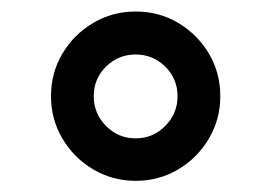

<svg xmlns="http://www.w3.org/2000/svg" viewBox="-20 -411 480 340"><path d="M70.3 -240.7Q70.3 -199.7 90.6 -165.5Q110.8 -131.3 145 -111.1Q179.2 -90.8 220.2 -90.8Q261.7 -90.8 295.7 -111.1Q329.6 -131.3 349.9 -165.5Q370.1 -199.7 370.1 -240.7Q370.1 -282.2 349.9 -316.2Q329.6 -350.1 295.7 -370.4Q261.7 -390.6 220.2 -390.6Q179.2 -390.6 145 -370.4Q110.8 -350.1 90.6 -316.2Q70.3 -282.2 70.3 -240.7ZM146 -240.7Q146 -271.5 167.7 -293Q189.5 -314.5 220.2 -314.5Q251 -314.5 272.7 -293Q294.4 -271.5 294.4 -240.7Q294.4 -210 272.7 -188Q251 -166 220.2 -166Q189.5 -166 167.7 -188Q146 -210 146 -240.7Z"/></svg>

Font: Vazir Variable Regular
Style: Regular
Weight: 400
Designer: Saber Rastikerdar
Foundry: Saber Rastikerdar
Version: Version 30.1.0